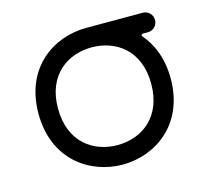

<svg xmlns="http://www.w3.org/2000/svg" viewBox="-87 -658 854 780"><g transform="rotate(-15 339.5 -267.5)"><path d="M338 -473C438 -473 534 -410 534 -268C534 -125 438 -62 338 -62C238 -62 142 -125 142 -268C142 -410 238 -473 338 -473ZM60 -268C60 -73 202 20 338 20C474 20 616 -73 616 -268C616 -352 589 -417 548 -464C545 -467 549 -473 554 -473H575C598 -473 616 -491 616 -514C616 -537 598 -555 575 -555H338C201 -555 60 -463 60 -268Z"/></g></svg>

Font: Fabada
Style: Regular
Weight: 400
Designer: deFharo
Foundry: deFharo.com
Version: Version 4.000 2011 initial release